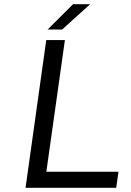

<svg xmlns="http://www.w3.org/2000/svg" viewBox="-20 -890 621 910"><path d="M541.5 -76.2 530.8 0H101.1L199.2 -700.2H287.6L199.7 -76.2ZM205.6 -750 326.2 -870.1H407.2L274.4 -750Z"/></svg>

Font: Fivo Sans
Style: Italic
Weight: 400
Designer: Alexander Slobzheninov
Foundry: Alexander Slobzheninov
Version: 1.0